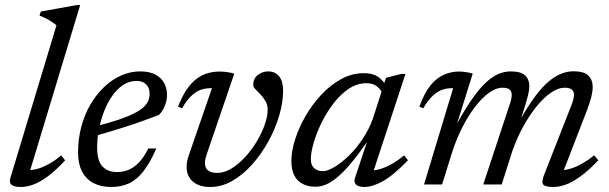

<svg xmlns="http://www.w3.org/2000/svg" viewBox="-20 -735 2428 765"><path d="M205 -634Q196 -641.5 186 -648.2Q176 -655 164 -661.2Q152 -667.5 137.5 -672.5L142.5 -689L286.5 -715H299.5L95.5 -41L87.5 -57.5Q105.5 -56 128 -62Q150.5 -68 175.2 -81.8Q200 -95.5 224 -116L239.5 -96Q201.5 -55 170 -32Q138.5 -9 112.5 0.5Q86.5 10 63.5 10Q38 10 26.8 2Q15.5 -6 21.5 -26.5Z M524 -412.5Q494 -412.5 469.5 -395.8Q445 -379 425.8 -351Q406.5 -323 393.5 -288.2Q380.5 -253.5 373.8 -217.2Q367 -181 367 -148.5Q367 -94 388.2 -71.8Q409.5 -49.5 446 -49.5Q470 -49.5 491.5 -58Q513 -66.5 532.8 -86.8Q552.5 -107 571 -143.5H603Q577 -84.5 550.2 -51Q523.5 -17.5 492.8 -3.8Q462 10 423 10Q382 10 352.5 -5.5Q323 -21 307 -51.5Q291 -82 291 -127.5Q291 -181.5 304 -230.2Q317 -279 340.5 -319Q364 -359 395 -388.5Q426 -418 462.8 -434.2Q499.5 -450.5 538.5 -450.5Q576.5 -450.5 600 -437.5Q623.5 -424.5 634.5 -403.2Q645.5 -382 645.5 -357Q645.5 -335 636.5 -312.8Q627.5 -290.5 613 -277Q581.5 -265 549.8 -253.5Q518 -242 486.2 -231.8Q454.5 -221.5 423 -212Q391.5 -202.5 360 -193.5L362 -232Q416 -245.5 453.8 -258.5Q491.5 -271.5 515.5 -283.8Q539.5 -296 552.8 -308.8Q566 -321.5 571 -334.5Q576 -347.5 576 -361.5Q576 -377 570 -388.2Q564 -399.5 552.5 -406Q541 -412.5 524 -412.5Z M1108 -374Q1108 -327.5 1092.5 -274.8Q1077 -222 1049.2 -171.5Q1021.5 -121 985 -80Q948.5 -39 906 -14.5Q863.5 10 817.5 10Q773.5 10 748.5 -11.5Q723.5 -33 723.5 -70Q723.5 -91.5 732 -115.5L824.5 -383.5Q822.5 -383.5 820.8 -383.5Q819 -383.5 817.5 -383.5Q797 -383.5 778.2 -376.5Q759.5 -369.5 741.5 -352.2Q723.5 -335 705.5 -303.5L689.5 -310Q705 -350.5 723.5 -377.8Q742 -405 763 -420.8Q784 -436.5 807.2 -443.2Q830.5 -450 855.5 -450Q865 -450 874.8 -449Q884.5 -448 894.2 -446.2Q904 -444.5 913.5 -441.5L804 -121.5Q800.5 -111 798.5 -102.2Q796.5 -93.5 796.5 -86.5Q796.5 -65.5 809 -55.8Q821.5 -46 844.5 -46Q873.5 -46 902.5 -63.8Q931.5 -81.5 957.5 -110Q983.5 -138.5 1003.5 -172.2Q1023.5 -206 1035 -239Q1046.5 -272 1046.5 -298Q1046.5 -317 1037.8 -332Q1029 -347 1017.8 -358.8Q1006.5 -370.5 997.8 -379.5Q989 -388.5 989 -395Q989 -422.5 1007.5 -436.5Q1026 -450.5 1048 -450.5Q1076.5 -450.5 1092.2 -430.8Q1108 -411 1108 -374Z M1394.5 -26.5 1450.5 -194.5H1459.5Q1419 -134.5 1387 -95Q1355 -55.5 1328.8 -32.8Q1302.5 -10 1280.5 -0.5Q1258.5 9 1237.5 9Q1208.5 9 1186.8 -1.8Q1165 -12.5 1153 -35.2Q1141 -58 1141 -94Q1141 -133.5 1156 -180.2Q1171 -227 1197.8 -273.2Q1224.5 -319.5 1260.8 -358.2Q1297 -397 1340 -420.2Q1383 -443.5 1430 -443.5Q1463 -443.5 1483.8 -430.5Q1504.5 -417.5 1519.5 -392L1502.5 -364.5Q1495.5 -381.5 1479.5 -392.5Q1463.5 -403.5 1440 -403.5Q1402.5 -403.5 1369.2 -381Q1336 -358.5 1308.2 -322.2Q1280.5 -286 1260.5 -244.8Q1240.5 -203.5 1229.5 -165.2Q1218.5 -127 1218.5 -100.5Q1218.5 -76.5 1232 -64.8Q1245.5 -53 1266.5 -53Q1285 -53 1313 -69.8Q1341 -86.5 1370.8 -115.5Q1400.5 -144.5 1426.2 -183.5Q1452 -222.5 1467 -266.5L1518 -425L1578.5 -440.5H1595.5L1462.5 -36L1452 -57Q1469.5 -54.5 1492.2 -60.8Q1515 -67 1540.2 -81Q1565.5 -95 1590 -116L1605.5 -96.5Q1547 -36 1505.5 -13Q1464 10 1431.5 10Q1408 10 1398.2 0.2Q1388.5 -9.5 1394.5 -26.5Z M2218.5 -36.5 2217.5 -57.5Q2235 -57 2256.2 -63.8Q2277.5 -70.5 2301 -84Q2324.5 -97.5 2347.5 -116L2364 -96.5Q2325.5 -56 2293.2 -32.5Q2261 -9 2234.5 0.5Q2208 10 2184.5 10Q2152 10 2144.2 -0.2Q2136.5 -10.5 2148.5 -40L2256.5 -315Q2261.5 -328 2264.2 -338.2Q2267 -348.5 2267 -357Q2267 -370.5 2258.5 -378Q2250 -385.5 2229 -385.5Q2204 -385.5 2175.5 -366Q2147 -346.5 2118.8 -312Q2090.5 -277.5 2065.2 -231.8Q2040 -186 2021.5 -133.5L1979 0H1905.5L2009.5 -315Q2013 -324 2015 -331.5Q2017 -339 2018 -345.2Q2019 -351.5 2019 -357Q2019 -370.5 2010.8 -378Q2002.5 -385.5 1982 -385.5Q1956.5 -385.5 1927.8 -364.8Q1899 -344 1871.2 -307.2Q1843.5 -270.5 1819.2 -221.8Q1795 -173 1778 -117.5L1741.5 0H1669.5L1785.5 -383.5Q1783.5 -383.5 1782 -383.5Q1780.5 -383.5 1778.5 -383.5Q1758 -383.5 1739.5 -376.5Q1721 -369.5 1703 -352.2Q1685 -335 1666.5 -303.5L1651 -310Q1670.5 -364.5 1695.2 -394.8Q1720 -425 1749 -437.5Q1778 -450 1809 -450Q1818.5 -450 1827.5 -449Q1836.5 -448 1845.5 -446.2Q1854.5 -444.5 1863.5 -441.5L1801 -242.5Q1835 -304 1863.8 -344.5Q1892.5 -385 1918 -408Q1943.5 -431 1967.2 -440.8Q1991 -450.5 2014.5 -450.5Q2055.5 -450.5 2072.2 -434.5Q2089 -418.5 2089 -392.5Q2089 -375 2083 -352Q2077 -329 2067 -297L2056 -262.5H2055.5Q2085.5 -315.5 2112.8 -351.8Q2140 -388 2165.5 -409.8Q2191 -431.5 2215.8 -441.2Q2240.5 -451 2265 -451Q2306.5 -451 2324 -434Q2341.5 -417 2341.5 -388.5Q2341.5 -371.5 2336 -349Q2330.5 -326.5 2318.5 -295Z"/></svg>

Font: Newsreader 16pt 16pt
Style: Italic
Weight: 400
Italic angle: -17°
Version: Version 1.003